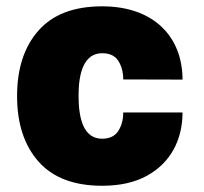

<svg xmlns="http://www.w3.org/2000/svg" viewBox="-20 -580 642 604"><path d="M301.3 -560.1C212.9 -560.1 146 -534.7 101.1 -483.9C56.2 -433.1 33.7 -364.3 33.7 -277.8C33.7 -191.4 56.2 -122.6 101.1 -71.8C146 -21 212.9 4.4 301.3 4.4C356.4 4.4 403.3 -5.9 440.9 -26.4C516.1 -66.9 554.2 -139.6 554.2 -226.1H367.7C367.7 -203.1 362.3 -184.1 352.1 -168C341.8 -151.9 324.7 -143.6 301.3 -143.6C241.7 -143.6 227.1 -209 227.1 -279.3C227.1 -348.6 243.2 -412.6 301.3 -412.6C324.7 -412.6 341.8 -404.8 352.1 -388.7C362.3 -372.6 367.7 -353 367.7 -330.1L554.2 -329.6C554.2 -461.4 466.8 -560.1 301.3 -560.1Z"/></svg>

Font: Estedad Black
Style: Regular
Weight: 900
Designer: Amin Abedi
Version: Version 7.3